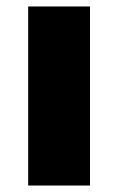

<svg xmlns="http://www.w3.org/2000/svg" viewBox="-20 -573 365 593"><path d="M258 0V-553H67V0Z"/></svg>

Font: Noto Sans Lao Looped Black
Style: Regular
Weight: 900
Designer: Mark Frömberg, Ben Mitchell
Foundry: The Fontpad Ltd
Version: Version 1.002